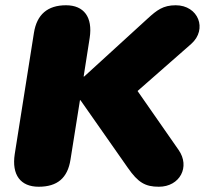

<svg xmlns="http://www.w3.org/2000/svg" viewBox="-20 -700 779 730"><path d="M127 10C198 10 237 -23 248 -93L284 -319H286L466 -62C505 -6 532 10 584 10C664 10 704 -66 659 -130L503 -354L707 -533C770 -589 734 -680 648 -680C600 -680 576 -661 542 -630L300 -409H298L321 -556C333 -635 299 -680 231 -680C161 -680 120 -645 109 -575L36 -114C24 -35 58 10 127 10Z"/></svg>

Font: SN Pro Black
Style: Italic
Weight: 900
Italic angle: -9°
Designer: Tobias Whetton
Foundry: Supernotes
Version: Version 1.001;Glyphs 3.2 (3249)